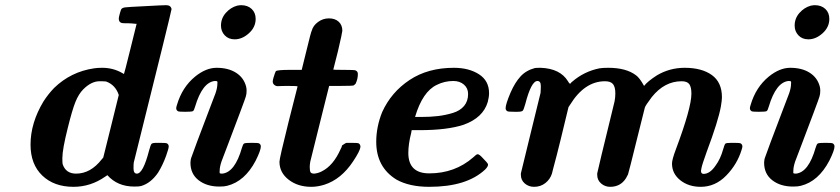

<svg xmlns="http://www.w3.org/2000/svg" viewBox="-20 -714 3245 742"><path d="M264 8Q189 8 143.5 -35.5Q98 -79 98 -155Q98 -239 148 -322Q166 -350 189 -374Q254 -437 344 -450Q356 -452 375 -452Q417 -452 452 -432L459 -428Q460 -428 484 -525L508 -622H504Q503 -622 499 -622.5Q495 -623 488.5 -623.5Q482 -624 477 -624Q472 -624 466 -624Q460 -624 456 -624.5Q452 -625 451 -625Q439 -628 439 -642Q439 -647 443 -661.5Q447 -676 449 -679Q453 -684 463.5 -685.5Q474 -687 537 -690Q609 -694 622 -694Q640 -694 643 -679Q643 -672 497 -86Q496 -81 496 -63Q496 -43 509 -43Q533 -43 556 -132Q562 -154 565.5 -158Q569 -162 586 -162H596Q621 -162 625 -160Q632 -156 632 -148Q632 -140 622 -112Q609 -76 591 -47Q563 -6 525 5Q518 7 499 7Q434 7 395 -37L386 -31Q330 8 264 8ZM439 -347Q426 -386 390 -399Q384 -400 365 -400Q333 -400 302 -369Q284 -351 271.5 -320Q259 -289 242 -220Q221 -137 221 -103Q221 -85 222 -80Q234 -43 274 -43Q330 -43 373 -98L379 -105Q389 -145 409 -225.5Q429 -306 439 -347Z M887 -562Q863 -562 848.5 -577.5Q834 -593 834 -615Q834 -643 852.5 -664Q871 -685 896 -692Q906 -694 912 -694Q937 -694 952.5 -679.5Q968 -665 968 -641Q968 -609 942 -585.5Q916 -562 887 -562ZM734 -418Q776 -452 817 -452Q862 -452 892 -433Q922 -414 931 -380Q933 -372 933 -364Q933 -350 930 -341Q930 -339 907 -277.5Q884 -216 860 -153L836 -90Q829 -69 829 -55Q828 -46 829.5 -44.5Q831 -43 839 -43Q888 -48 915 -143Q919 -157 923.5 -159.5Q928 -162 952 -162Q977 -162 981 -160Q988 -156 988 -148Q988 -133 968 -93Q926 -13 858 4Q847 7 828 7Q779 7 747.5 -17.5Q716 -42 716 -85Q716 -87 716.5 -91.5Q717 -96 717.5 -99Q718 -102 719 -104Q719 -105 742 -167Q765 -229 789 -291Q813 -353 813 -354Q820 -375 820 -389Q821 -398 819.5 -399.5Q818 -401 810 -401Q762 -396 734 -302Q730 -287 725.5 -284.5Q721 -282 696 -282Q672 -282 668 -284Q661 -288 661 -296Q661 -300 664 -309Q684 -377 734 -418Z M1053 -381Q1046 -381 1040 -386Q1034 -391 1034 -399Q1034 -404 1037 -414Q1040 -424 1042.5 -431Q1045 -438 1046 -439Q1052 -444 1101 -444H1146L1164 -517Q1182 -592 1185 -596Q1190 -615 1209 -629Q1228 -643 1251 -643Q1275 -643 1289 -630Q1303 -617 1303 -595Q1303 -589 1286 -516Q1268 -446 1268 -445Q1268 -444 1309 -444Q1350 -444 1354 -442Q1363 -438 1363 -428Q1363 -408 1354 -390Q1349 -385 1347 -384Q1343 -382 1297 -382H1252Q1249 -370 1231 -298Q1213 -226 1196.5 -159.5Q1180 -93 1179 -89Q1177 -77 1177 -69Q1177 -54 1180 -48.5Q1183 -43 1195 -43Q1211 -45 1224 -52Q1268 -74 1296 -137Q1301 -146 1302 -152Q1316 -162 1320 -162H1337Q1362 -162 1366 -160Q1373 -156 1373 -146Q1371 -130 1345 -91Q1299 -21 1233 0Q1207 8 1183 8Q1131 8 1095.5 -19.5Q1060 -47 1060 -89Q1060 -102 1095 -242L1130 -380Q1130 -382 1089 -382Q1077 -382 1065.5 -381.5Q1054 -381 1053 -381Z M1558 -123Q1558 -44 1639 -44Q1738 -44 1809 -106Q1821 -118 1826 -118Q1832 -118 1844 -105Q1865 -84 1866 -79Q1867 -71 1855 -59Q1784 8 1639 8Q1562 8 1512 -20Q1434 -68 1434 -166Q1434 -224 1457 -281Q1492 -358 1563 -405Q1634 -452 1734 -452Q1792 -452 1831 -427Q1870 -402 1870 -354Q1870 -339 1865 -320Q1847 -259 1772 -232Q1709 -211 1601 -211H1571L1569 -200Q1558 -157 1558 -123ZM1789 -351Q1789 -373 1773 -387Q1757 -401 1732 -401Q1698 -401 1668 -386Q1613 -360 1584 -262H1606Q1644 -262 1673 -265.5Q1702 -269 1730 -277.5Q1758 -286 1773.5 -304.5Q1789 -323 1789 -351Z M2070 -376V-382Q2070 -401 2057 -401Q2033 -401 2010 -312Q2004 -290 2000 -286Q1996 -282 1979 -282H1969Q1945 -282 1941 -284Q1934 -288 1934 -296Q1934 -311 1953 -356Q1970 -395 1991.5 -418.5Q2013 -442 2047 -451Q2052 -452 2070 -452Q2145 -449 2175 -400Q2179 -393 2180.5 -392Q2182 -391 2183 -390.5Q2184 -390 2186 -393Q2188 -396 2191 -398Q2237 -438 2297 -450Q2309 -452 2331 -452Q2400 -452 2438 -423Q2452 -413 2469 -382Q2483 -400 2519 -423Q2568 -452 2626 -452Q2692 -452 2731 -424Q2770 -396 2770 -338Q2770 -327 2766 -303Q2756 -247 2711 -127Q2693 -77 2691 -65Q2689 -55 2689 -54Q2689 -42 2699 -42Q2724 -42 2746 -75Q2764 -99 2775 -138Q2780 -156 2783.5 -159Q2787 -162 2807 -162H2814Q2838 -162 2842 -160Q2849 -156 2849 -148Q2849 -144 2846 -135Q2829 -79 2786.5 -35.5Q2744 8 2688 8Q2641 8 2609 -17.5Q2577 -43 2577 -82Q2577 -97 2592 -137Q2652 -297 2652 -352Q2652 -377 2644 -388.5Q2636 -400 2614 -400Q2548 -400 2499 -339Q2474 -306 2472 -298Q2471 -296 2441 -174Q2411 -52 2407 -40Q2400 -27 2399 -25Q2378 8 2338 8Q2318 8 2303 -5Q2288 -18 2288 -38V-44Q2288 -46 2304.5 -114.5Q2321 -183 2338 -252Q2355 -321 2355 -322Q2358 -337 2358 -353Q2358 -378 2349 -389Q2340 -400 2318 -400Q2239 -400 2183 -309L2177 -300L2147 -176Q2140 -147 2131.5 -114Q2123 -81 2118 -63Q2113 -45 2113 -43Q2106 -21 2087.5 -6.5Q2069 8 2044 8Q2023 8 2008 -5Q1993 -18 1993 -38V-44Q1993 -46 2031 -200L2069 -355Q2069 -357 2069.5 -364.5Q2070 -372 2070 -376Z M3104 -562Q3080 -562 3065.5 -577.5Q3051 -593 3051 -615Q3051 -643 3069.5 -664Q3088 -685 3113 -692Q3123 -694 3129 -694Q3154 -694 3169.5 -679.5Q3185 -665 3185 -641Q3185 -609 3159 -585.5Q3133 -562 3104 -562ZM2951 -418Q2993 -452 3034 -452Q3079 -452 3109 -433Q3139 -414 3148 -380Q3150 -372 3150 -364Q3150 -350 3147 -341Q3147 -339 3124 -277.5Q3101 -216 3077 -153L3053 -90Q3046 -69 3046 -55Q3045 -46 3046.5 -44.5Q3048 -43 3056 -43Q3105 -48 3132 -143Q3136 -157 3140.5 -159.5Q3145 -162 3169 -162Q3194 -162 3198 -160Q3205 -156 3205 -148Q3205 -133 3185 -93Q3143 -13 3075 4Q3064 7 3045 7Q2996 7 2964.5 -17.5Q2933 -42 2933 -85Q2933 -87 2933.5 -91.5Q2934 -96 2934.5 -99Q2935 -102 2936 -104Q2936 -105 2959 -167Q2982 -229 3006 -291Q3030 -353 3030 -354Q3037 -375 3037 -389Q3038 -398 3036.5 -399.5Q3035 -401 3027 -401Q2979 -396 2951 -302Q2947 -287 2942.5 -284.5Q2938 -282 2913 -282Q2889 -282 2885 -284Q2878 -288 2878 -296Q2878 -300 2881 -309Q2901 -377 2951 -418Z"/></svg>

Font: KaTeX_Main
Style: Bold Italic
Weight: 700
Version: Version 1.1; ttfautohint (v1.3)